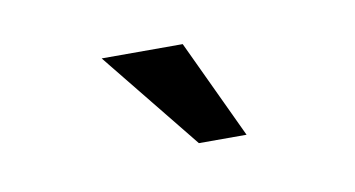

<svg xmlns="http://www.w3.org/2000/svg" viewBox="-30 -651 394 213"><g transform="rotate(-10 166.5 -544.5)"><path d="M182.6 -600.1H91.3L181.2 -488.8H234.9Z"/></g></svg>

Font: Saysettha
Style: Regular
Weight: 400
Designer: John M. Durdin
Foundry: Lao Script for Windows
Version: Version 2.201